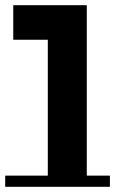

<svg xmlns="http://www.w3.org/2000/svg" viewBox="-20 -719 443 739"><path d="M403 -43V0H0V-43H164V-566H31V-699H314V-43Z"/></svg>

Font: Montserrat Subrayada
Style: Bold
Weight: 700
Version: Version 2.001